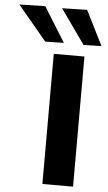

<svg xmlns="http://www.w3.org/2000/svg" viewBox="-200 -1008 592 1048"><g transform="rotate(5 96.0 -484.0)"><path d="M73.5 0Q73.5 -57.5 73.5 -111.5Q73.5 -165.5 73.5 -232.5V-474.5Q73.5 -543.5 73.5 -599Q73.5 -654.5 73.5 -713H241.5Q241.5 -654.5 241.5 -599Q241.5 -543.5 241.5 -474.5V-232.5Q241.5 -165.5 241.5 -111.5Q241.5 -57.5 241.5 0ZM21 -775.5Q-4.5 -806.5 -30.5 -837.5Q-56.5 -868.5 -83 -900.2Q-109.5 -932 -137 -965L5 -968Q34.5 -920.5 64 -872.8Q93.5 -825 123 -777.5ZM231 -775.5Q209.5 -806.5 187.2 -837.5Q165 -868.5 142.8 -900.2Q120.5 -932 97 -965L234 -968Q258 -920.5 281.5 -873.2Q305 -826 329.5 -777.5Z"/></g></svg>

Font: Commissioner Thin
Style: Bold
Weight: 700
Version: Version 1.001;gftools[0.9.23]